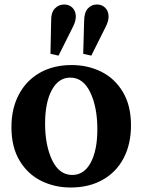

<svg xmlns="http://www.w3.org/2000/svg" viewBox="-20 -826 635 856"><path d="M300 -536Q371 -536 431 -506.5Q491 -477 527.5 -416.5Q564 -356 564 -267Q564 -184 531.5 -121.5Q499 -59 438 -24.5Q377 10 295 10Q224 10 164 -19.5Q104 -49 67.5 -109.5Q31 -170 31 -259Q31 -342 64 -404.5Q97 -467 157.5 -501.5Q218 -536 300 -536ZM302 -46Q355 -46 384.5 -101Q414 -156 414 -250Q414 -348 382.5 -414Q351 -480 293 -480Q241 -480 211 -424.5Q181 -369 181 -275Q181 -178 212.5 -112Q244 -46 302 -46ZM266 -806Q289 -806 303.5 -791Q318 -776 318 -752Q318 -732 306 -708L241 -578L205 -586L208 -730Q207 -770 224.5 -788Q242 -806 266 -806ZM355 -730Q355 -770 371.5 -788Q388 -806 412 -806Q435 -806 449.5 -791Q464 -776 464 -752Q464 -732 452 -708L387 -578L351 -586Z"/></svg>

Font: Minipax
Style: Bold
Weight: 600
Designer: Raphaël Ronot, Igor Stepanchenko (Cyrillic)
Foundry: steppetype
Version: Version 1.002